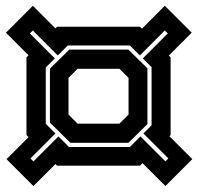

<svg xmlns="http://www.w3.org/2000/svg" viewBox="-24 -630 667 646"><path d="M88.5 -4 -2 -94.5 72 -168.5 65 -175.5V-437L72 -444L-4 -520L86.5 -610.5L162.5 -534.5L168 -540H447L453.5 -533.5L530.5 -610.5L621 -520L544 -443L550 -437V-175.5L546 -171.5L623 -94.5L532.5 -4L455.5 -81L447 -72.5H168L162.5 -78ZM88.5 -87 172.5 -171 208 -135.5H413L448.5 -171L532.5 -87L542.5 -97L458.5 -181L486 -208.5V-404L456.5 -433.5L540.5 -517.5L530.5 -527.5L446.5 -443.5L413 -477H204L170.5 -443.5L86.5 -527.5L76.5 -517.5L160.5 -433.5L130 -403V-213.5L162.5 -181L78.5 -97ZM213 -149.5 144 -217.5V-399L209 -463H408L472 -400V-212.5L408 -149.5ZM237 -214H378L408.5 -244.5V-368L378 -398.5H237L206.5 -368V-244.5Z"/></svg>

Font: Tourney Condensed Regular
Style: Bold
Weight: 700
Width: 3
Designer: Tyler Finck
Foundry: Etcetera Type Co
Version: Version 1.010; ttfautohint (v1.8.3)